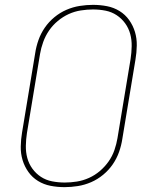

<svg xmlns="http://www.w3.org/2000/svg" viewBox="-20 -763 640 791"><path d="M246 8Q216 8 188 2.5Q160 -3 136.5 -17.5Q113 -32 97 -54.5Q81 -77 73 -103.5Q65 -130 65.5 -159.5Q66 -189 71 -218L125 -544Q129 -571 138.5 -598Q148 -625 164.5 -649Q181 -673 204 -692Q227 -711 253.5 -722.5Q280 -734 308 -738.5Q336 -743 363 -743Q393 -743 421 -737.5Q449 -732 472.5 -717.5Q496 -703 512 -680.5Q528 -658 536 -631.5Q544 -605 543.5 -575.5Q543 -546 538 -517L484 -191Q480 -164 470.5 -137Q461 -110 444.5 -86Q428 -62 405 -43Q382 -24 355.5 -12.5Q329 -1 301 3.5Q273 8 246 8ZM247 -11Q271 -11 296.5 -15Q322 -19 346.5 -30Q371 -41 391.5 -58.5Q412 -76 427.5 -98Q443 -120 451.5 -145Q460 -170 464 -194L518 -520Q522 -546 522.5 -572.5Q523 -599 516.5 -623Q510 -647 495.5 -667Q481 -687 460.5 -700.5Q440 -714 415 -719Q390 -724 363 -724Q339 -724 313 -720Q287 -716 263 -705Q239 -694 218 -676.5Q197 -659 182 -637Q167 -615 158 -590Q149 -565 145 -541L91 -215Q87 -189 86.5 -162.5Q86 -136 92.5 -112Q99 -88 113.5 -68Q128 -48 148.5 -34.5Q169 -21 194.5 -16Q220 -11 247 -11Z"/></svg>

Font: Iosevka Aile Thin Oblique
Style: Regular
Weight: 100
Italic angle: -9°
Designer: Belleve Invis
Foundry: Belleve Invis
Version: Version 31.1.0; ttfautohint (v1.8.4)